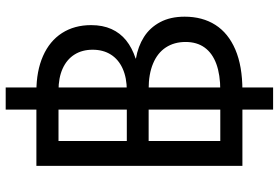

<svg xmlns="http://www.w3.org/2000/svg" viewBox="-173 -703 984 678"><g transform="rotate(-90 319.0 -364.0)"><path d="M271 -835.9H349.1V108.4H271ZM72.3 -727.5H335Q407.2 -727.5 460.2 -704.1Q513.2 -680.7 541.3 -637Q569.3 -593.3 569.3 -534.2Q569.3 -493.2 555.4 -462.4Q541.5 -431.6 515.4 -410.6Q489.3 -389.6 451.2 -377V-376Q494.1 -368.7 527.3 -347.7Q560.5 -326.7 579.8 -290.5Q599.1 -254.4 599.1 -204.1Q599.1 -141.1 570.1 -95.5Q541 -49.8 482.9 -24.9Q424.8 0 338.9 0H72.3ZM338.9 -78.1Q394 -78.1 432.1 -92Q470.2 -106 490 -133.3Q509.8 -160.6 509.8 -200.7Q509.8 -240.7 490.5 -270.3Q471.2 -299.8 433.8 -315.4Q396.5 -331.1 343.8 -331.1H160.2V-78.1ZM338.4 -408.2Q383.3 -408.2 415.8 -422.9Q448.2 -437.5 465.3 -464.6Q482.4 -491.7 482.4 -528.8Q482.4 -565.9 465.3 -593Q448.2 -620.1 415.8 -634.8Q383.3 -649.4 338.4 -649.4H160.2V-408.2Z"/></g></svg>

Font: Intratopia Thin
Style: Regular
Weight: 100
Designer: Rasmus Andersson
Foundry: rsms
Version: Version 3.000;Glyphs 3.2.3 (3260)